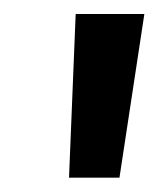

<svg xmlns="http://www.w3.org/2000/svg" viewBox="-20 -697 226 274"><path d="M78.5 -443.5 88 -677H186L150.5 -443.5Z"/></svg>

Font: Karla SemiBold
Style: Italic
Weight: 600
Italic angle: -8°
Designer: Jonathan Pinhorn
Version: Version 2.004;gftools[0.9.33]